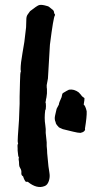

<svg xmlns="http://www.w3.org/2000/svg" viewBox="-20 -704 375 773"><path d="M304 -169Q294 -169 274 -174Q254 -179 233 -184Q215 -191 215 -194Q204 -205 204 -212Q198 -224 202 -240Q206 -256 208 -266L217 -283Q217 -290 228 -313Q230 -326 233 -329Q249 -339 258 -343H259Q278 -346 297 -332L307 -321Q308 -317 320 -309Q321 -306 317 -283Q324 -278 329 -256Q330 -235 322 -186Q324 -181 319 -176Q314 -171 304 -169ZM78 -535 85 -594 86 -625Q86 -638 91 -645L101 -659Q128 -680 136 -683Q144 -686 159.5 -682.5Q175 -679 178 -676L189 -667Q198 -662 198 -651Q203 -645 201 -642Q195 -635 181 -524L173 -388L168 -361Q168 -348 169 -346V-328Q167 -308 165 -303Q165 -298 163 -292Q165 -290 165 -276.5Q165 -263 162 -260Q160 -244 160 -229.5Q160 -215 162.5 -199.5Q165 -184 164 -169L168 -131V-116Q170 -98 170 -87L175 -35L179 -8Q182 9 176.5 25Q171 41 160 45Q129 58 92 28H84Q77 20 73 6Q65 2 66 -8Q67 -18 62 -26Q57 -34 57 -40Q57 -53 55 -63L56 -71Q53 -74 53 -80L51 -98V-106Q51 -114 50.5 -117Q50 -120 53 -127Q50 -131 52 -156Q58 -233 58 -262L59 -286V-315Q60 -339 60.5 -376Q61 -413 64 -416L63 -425Q63 -449 70.5 -490.5Q78 -532 78 -535Z"/></svg>

Font: Caveat Brush
Style: Regular
Weight: 400
Designer: Pablo Impallari
Foundry: Creative Lab NY
Version: Version 1.096; ttfautohint (v1.3)